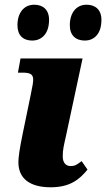

<svg xmlns="http://www.w3.org/2000/svg" viewBox="-20 -784 450 814"><path d="M340 -612C374 -612 410 -635 410 -700C410 -743 384 -764 347 -764C303 -764 276 -729 276 -677C276 -634 301 -612 340 -612ZM117 -612C151 -612 188 -635 188 -700C188 -743 162 -764 125 -764C81 -764 54 -729 54 -677C54 -634 78 -612 117 -612ZM195 10C280 10 319 -26 351 -65L326 -101C306 -86 299 -80 279 -80C259 -80 246 -95 246 -120C246 -150 250 -164 260 -209L330 -536H67L56 -476H77C135 -476 123 -449 110 -381L76 -216C63 -153 58 -117 58 -96C58 -26 108 10 195 10Z"/></svg>

Font: Noto Serif SemiCondensed Black
Style: Italic
Weight: 900
Width: 4
Italic angle: -12°
Designer: Monotype Design Team
Foundry: Monotype Imaging Inc.
Version: Version 2.014